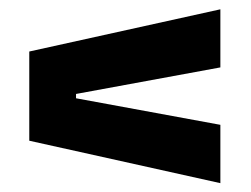

<svg xmlns="http://www.w3.org/2000/svg" viewBox="-20 -520 554 423"><path d="M147.5 -313V-303.5L465.5 -245V-116.5L44.5 -210V-406.5L465.5 -499.5V-371.5Z"/></svg>

Font: Anek Gurmukhi Medium
Style: Bold
Weight: 700
Version: Version 1.003